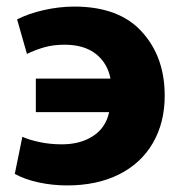

<svg xmlns="http://www.w3.org/2000/svg" viewBox="-20 -524 558 584"><path d="M316 -285Q307 -332 271.5 -360Q236 -388 176 -388Q143 -388 116 -380.5Q89 -373 62 -360L32 -465Q67 -483 114 -493.5Q161 -504 206 -504Q328 -504 397 -442Q481 -363 481 -233Q481 -151 445 -89Q409 -27 342 6.5Q275 40 184 40Q140 40 98 31Q56 22 25 5L48 -108Q67 -99 99.5 -92Q132 -85 168 -85Q225 -85 263.5 -110.5Q302 -136 312 -183H89V-285Z"/></svg>

Font: BM Euljiro oraeorae
Style: Regular
Weight: 400
Designer: Bongjin Kim; Bomjun Kim; Myungsoo Han; Hyesun Chae; Mikyoung Jeong; Wujin Sim; Minjae Kang; Suwha Jang;
Foundry: Sandoll Inc.
Version: Version 1.000;hotconv 1.0.109;makeexe 2.5.65596